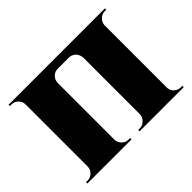

<svg xmlns="http://www.w3.org/2000/svg" viewBox="-126 -817 1034 1034"><g transform="rotate(-45 391.5 -300.0)"><path d="M759 -10V0H422L423 -10H433Q456 -10 472 -26Q488 -42 489 -64V-496Q488 -510 481 -522.5Q474 -535 461.5 -542.5Q449 -550 435 -550H349Q327 -550 311.5 -534.5Q296 -519 295 -497V-63Q296 -41 312 -25.5Q328 -10 351 -10H361L362 0H25V-10H36Q59 -10 75 -26Q91 -42 91 -64V-536Q91 -551 83.5 -563.5Q76 -576 63.5 -583Q51 -590 36 -590H25V-600H759V-590H748Q726 -590 710 -574.5Q694 -559 693 -537V-63Q693 -49 700.5 -36.5Q708 -24 720.5 -17Q733 -10 748 -10Z"/></g></svg>

Font: Cinzel Decorative Black
Style: Regular
Weight: 900
Designer: Natanael Gama
Version: Version 1.001;PS 001.001;hotconv 1.0.56;makeotf.lib2.0.21325